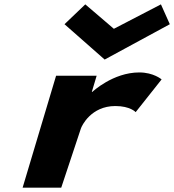

<svg xmlns="http://www.w3.org/2000/svg" viewBox="-20 -860 798 880"><path d="M370.9 -840 275.7 -749 459.7 -587 758.3 -749 717.6 -840 501.9 -728ZM260.7 0H83.7L237.1 -513H423L400.9 -439H403.3C403.3 -439 497.7 -528 618.2 -528C684.2 -528 720.7 -496 720.7 -496L601.8 -346C601.8 -346 577.2 -374 508.5 -374C397.2 -374 354.2 -283 350.4 -270Z"/></svg>

Font: Hussar
Style: BdSuprExtOblThree
Weight: 700
Foundry: Cannot Into Space Fonts
Version: Version 2.00